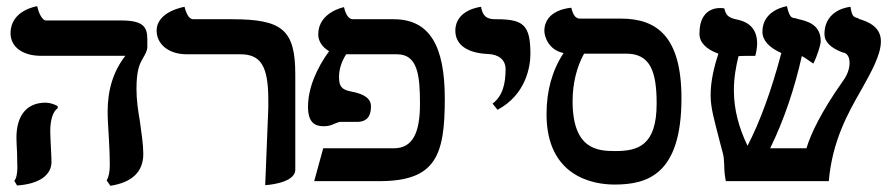

<svg xmlns="http://www.w3.org/2000/svg" viewBox="-20 -584 2873 619"><path d="M420 -297C420 -360 431 -379 440 -395C448 -409 455 -420 455 -433V-457C455 -497 442 -518 371 -518H128C117 -518 105 -540 100 -564C100 -564 14 -552 14 -477C14 -434 51 -404 113 -404H384C346 -355 327 -296 327 -224C327 -203 329 -170 331 -138C333 -106 334 -73 334 -53C334 -31 331 -15 324 -2L336 15C406 4 442 -30 442 -88C442 -118 436 -156 431 -193C425 -228 420 -262 420 -297ZM142 -161C142 -195 150 -225 166 -235V-242C153 -249 139 -253 127 -253C64 -253 33 -209 33 -140C33 -131 34 -110 35 -92C35 -72 36 -53 36 -44C36 -27 33 -8 26 -1L35 14C109 9 146 -21 146 -62C146 -70 145 -91 144 -111C143 -131 142 -151 142 -161Z M835 13C835 13 932 8 932 -37V-344C932 -488 890 -522 728 -522H603C590 -522 581 -538 575 -562C575 -562 485 -548 485 -485C485 -443 522 -409 582 -409H755C820 -409 845 -372 845 -262V-236Z M1334 -249C1334 -155 1310 -106 1250 -106H1022L993 0H1203C1386 0 1414 -84 1414 -266C1414 -435 1366 -522 1249 -522H1118C1105 -522 1095 -535 1089 -561C1089 -561 1006 -545 1006 -473C1006 -451 1019 -432 1041 -419C1001 -364 973 -300 973 -240C973 -190 994 -177 1023 -177C1041 -177 1049 -181 1058 -185C1066 -188 1073 -191 1076 -191H1131C1166 -191 1176 -213 1176 -241C1176 -266 1155 -281 1112 -289C1080 -295 1073 -307 1073 -336C1073 -361 1081 -385 1096 -409H1260C1327 -409 1334 -340 1334 -249Z M1584 -230C1676 -279 1690 -370 1690 -410C1690 -503 1668 -522 1581 -522C1560 -522 1537 -523 1531 -562C1531 -562 1448 -554 1448 -485C1448 -440 1486 -413 1552 -410C1588 -409 1610 -391 1610 -361C1610 -313 1600 -274 1568 -250Z M1961 11C2067 11 2177 -21 2177 -267C2177 -466 2098 -524 1982 -524H1849C1836 -524 1827 -536 1822 -559C1822 -559 1735 -555 1735 -484C1735 -465 1750 -422 1797 -413C1760 -357 1742 -291 1742 -216C1742 -17 1889 11 1961 11ZM1999 -411C2077 -411 2097 -353 2097 -250C2097 -114 2036 -97 1964 -97C1908 -97 1826 -101 1826 -258C1826 -314 1839 -368 1863 -411Z M2820 -451C2820 -501 2772 -516 2749 -523C2748 -523 2747 -524 2747 -524H2749C2748 -525 2746 -526 2740 -527C2733 -530 2726 -532 2722 -562C2722 -562 2638 -556 2638 -474C2638 -449 2658 -429 2699 -414C2699 -415 2699 -415 2699 -415C2699 -415 2699 -415 2699 -415C2705 -413 2719 -408 2719 -381C2719 -363 2712 -342 2697 -322C2628 -224 2594 -153 2580 -106H2463C2508 -198 2542 -300 2565 -403C2570 -401 2575 -398 2602 -379C2613 -399 2626 -439 2626 -451C2626 -505 2583 -516 2551 -523C2549 -524 2548 -524 2546 -525C2544 -525 2541 -526 2538 -526C2532 -528 2525 -529 2517 -564C2517 -564 2438 -553 2438 -482C2438 -454 2459 -431 2499 -413C2467 -292 2430 -191 2390 -114C2363 -170 2346 -229 2346 -293C2346 -334 2353 -371 2361 -403H2362C2371 -404 2400 -404 2415 -404C2418 -413 2421 -433 2421 -443C2421 -486 2400 -512 2356 -521C2328 -527 2321 -534 2315 -557C2315 -557 2235 -574 2235 -475C2235 -447 2257 -425 2296 -411C2283 -371 2271 -324 2271 -277C2271 -236 2283 -197 2296 -145C2301 -127 2305 -109 2311 -88C2314 -77 2314 -64 2315 -49C2315 -36 2316 -21 2320 0H2652C2663 -129 2714 -220 2756 -293C2789 -352 2820 -407 2820 -451Z"/></svg>

Font: Libertinus Serif Semibold
Style: Regular
Weight: 600
Designer: Philipp H. Poll, Khaled Hosny
Foundry: Caleb Maclennan
Version: Version 7.050;RELEASE